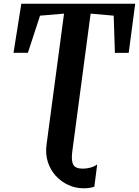

<svg xmlns="http://www.w3.org/2000/svg" viewBox="-20 -763 750 1036"><path d="M431 253Q387.5 253 348.8 235.2Q310 217.5 281 185.8Q252 154 238.2 111.2Q224.5 68.5 231 18.5L325.5 -689.5L196 -678.5L130.5 -478H53L95 -743H709.5L674.5 -478L600 -477.5L593.5 -678.5L469 -689.5L369.5 58.5Q364 104.5 375.5 125.8Q387 147 427 147Q447 147 467.5 141.5Q488 136 504.5 124.5L489 244.5Q481.5 247.5 466.2 250.2Q451 253 431 253Z"/></svg>

Font: Merriweather 20pt
Style: Bold Italic
Weight: 700
Italic angle: -7.8°
Version: Version 2.101